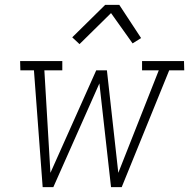

<svg xmlns="http://www.w3.org/2000/svg" viewBox="-20 -772 790 792"><path d="M156 0 120 -482H64L63 -520H237V-482H163L188 -59L377 -482H421L468 -59L635 -482H566V-520H739L740 -482H678L482 0H438L390 -428L200 0ZM308 -590 278 -618 414 -752H472L562 -615L527 -593L438 -718Z"/></svg>

Font: Iosevka Etoile Extralight
Style: Italic
Weight: 200
Italic angle: -9°
Designer: Belleve Invis
Foundry: Belleve Invis
Version: Version 22.1.2; ttfautohint (v1.8.4)